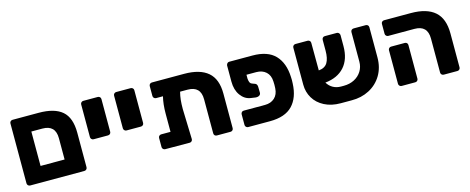

<svg xmlns="http://www.w3.org/2000/svg" viewBox="-33 -1087 3944 1612"><g transform="rotate(-15 1938.5 -281.5)"><path d="M59 -25V-546Q59 -557 66.5 -564Q74 -571 84 -571H311Q448 -571 514.5 -513.5Q581 -456 581 -326V-26Q581 -15 573.5 -7.5Q566 0 555 0H84Q74 0 66.5 -7.5Q59 -15 59 -25ZM420 -136V-321Q420 -435 307 -435H211V-136Z M674 -262V-546Q674 -557 681.5 -564Q689 -571 699 -571H824Q835 -571 842.5 -564Q850 -557 850 -546V-262Q850 -251 842.5 -244Q835 -237 824 -237H699Q689 -237 681.5 -244.5Q674 -252 674 -262Z M960 -262V-546Q960 -557 967.5 -564Q975 -571 985 -571H1110Q1121 -571 1128.5 -564Q1136 -557 1136 -546V-262Q1136 -251 1128.5 -244Q1121 -237 1110 -237H985Q975 -237 967.5 -244.5Q960 -252 960 -262Z M1851 -326V-25Q1851 -15 1844 -7.5Q1837 0 1826 0H1707Q1696 0 1689 -7Q1682 -14 1682 -25V-321Q1682 -435 1569 -435H1504Q1495 -401 1491.5 -367Q1488 -333 1488 -288L1496 -25Q1496 -15 1489 -7.5Q1482 0 1471 0L1258 -1Q1248 -1 1240.5 -8.5Q1233 -16 1233 -26V-105Q1233 -116 1240.5 -123Q1248 -130 1258 -130H1339V-287Q1339 -371 1355 -435H1295Q1285 -435 1277.5 -442.5Q1270 -450 1270 -460V-546Q1270 -557 1277.5 -564Q1285 -571 1295 -571H1575Q1712 -571 1781.5 -511.5Q1851 -452 1851 -326Z M2079 -393Q2081 -372 2086.5 -360.5Q2092 -349 2104 -345L2131 -335Q2139 -332 2143.5 -323.5Q2148 -315 2148 -305L2149 -254Q2149 -238 2136 -230Q2123 -222 2103 -224L2062 -230Q2010 -238 1976 -285.5Q1942 -333 1942 -405V-546Q1944 -557 1950.5 -564Q1957 -571 1967 -571H2169Q2301 -571 2365.5 -503.5Q2430 -436 2435 -314Q2436 -304 2436 -286Q2436 -267 2435 -257Q2430 -135 2365.5 -67.5Q2301 0 2169 0H1979Q1969 0 1961.5 -7.5Q1954 -15 1954 -25V-117Q1954 -128 1961 -135.5Q1968 -143 1979 -143H2164Q2215 -143 2247.5 -172.5Q2280 -202 2283 -256Q2284 -266 2284 -286Q2284 -305 2283 -315Q2281 -369 2248.5 -398.5Q2216 -428 2164 -428H2079Z M3179 -546V-284Q3179 -196 3139 -129.5Q3099 -63 3030 -27Q2961 9 2876 8H2781Q2701 8 2641 -23Q2581 -54 2549.5 -107Q2518 -160 2518 -224V-546Q2518 -557 2525.5 -564Q2533 -571 2543 -571H2648Q2659 -571 2666.5 -564Q2674 -557 2674 -546L2675 -306Q2729 -311 2751 -347.5Q2773 -384 2773 -452V-544Q2773 -556 2780 -563.5Q2787 -571 2798 -571H2903Q2913 -571 2920.5 -563Q2928 -555 2928 -544V-450Q2928 -336 2869 -270Q2810 -204 2702 -193Q2721 -161 2751.5 -144Q2782 -127 2821 -127H2845Q2896 -127 2936.5 -148Q2977 -169 3000 -206Q3023 -243 3023 -289V-546Q3023 -557 3030.5 -564Q3038 -571 3049 -571H3154Q3165 -571 3172 -564Q3179 -557 3179 -546Z M3654 -25V-321Q3654 -435 3541 -435H3313Q3303 -435 3295.5 -442.5Q3288 -450 3288 -460V-546Q3288 -557 3295.5 -564Q3303 -571 3313 -571H3546Q3684 -571 3753.5 -510Q3823 -449 3823 -320V-25Q3823 -15 3816 -7.5Q3809 0 3798 0H3680Q3669 0 3661.5 -7Q3654 -14 3654 -25ZM3288 -25V-317Q3288 -328 3295.5 -335Q3303 -342 3313 -342H3432Q3443 -342 3450 -335Q3457 -328 3457 -317V-25Q3457 -15 3450 -7.5Q3443 0 3432 0H3313Q3303 0 3295.5 -7.5Q3288 -15 3288 -25Z"/></g></svg>

Font: Rubik
Style: Regular
Weight: 700
Designer: Hubert & Fischer
Foundry: Hubert & Fischer
Version: Version 1.100